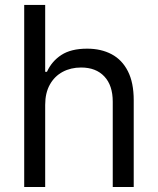

<svg xmlns="http://www.w3.org/2000/svg" viewBox="-20 -747 631 767"><path d="M160.5 -328.1V0H76.7V-727.3H160.5V-460.2H167.6Q186.8 -502.5 225.3 -527.5Q263.8 -552.6 328.1 -552.6Q383.9 -552.6 425.8 -530.4Q467.7 -508.2 490.9 -462.5Q514.2 -416.9 514.2 -346.6V0H430.4V-340.9Q430.4 -405.9 396.8 -441.6Q363.3 -477.3 304 -477.3Q262.8 -477.3 230.3 -459.9Q197.8 -442.5 179.2 -409.1Q160.5 -375.7 160.5 -328.1Z"/></svg>

Font: InterMG
Style: Regular
Weight: 400
Designer: Rasmus Andersson
Foundry: rsms
Version: Version 3.019;December 26, 2023;FontCreator 15.0.0.2955 64-b